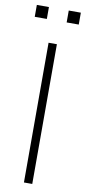

<svg xmlns="http://www.w3.org/2000/svg" viewBox="-98 -917 432 954"><g transform="rotate(10 118.0 -440.0)"><path d="M97 0V-705H139V0ZM168 -820V-880H229V-820ZM7 -820V-880H68V-820Z"/></g></svg>

Font: Mulish ExtraLight ExtraLight
Style: Regular
Weight: 250
Version: Version 3.603